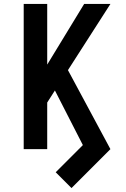

<svg xmlns="http://www.w3.org/2000/svg" viewBox="-20 -755 640 972"><path d="M100 0V-735H219V-428L406 -735H539L324 -400L539 0H410L258 -297L219 -236V0ZM342 197 262 117 459 -80 539 0Z"/></svg>

Font: Iosevka Aile
Style: Bold
Weight: 700
Designer: Belleve Invis
Foundry: Belleve Invis
Version: Version 28.0.1; ttfautohint (v1.8.4)